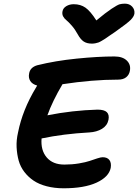

<svg xmlns="http://www.w3.org/2000/svg" viewBox="-20 -1017 751 1044"><path d="M659.2 -997.1Q683.6 -997.1 698.5 -981.2Q713.4 -965.3 710.9 -942.9Q708.5 -926.8 690.2 -908.4Q671.9 -890.1 606.9 -844.2Q595.7 -836.9 577.1 -824Q558.6 -811 552 -806.6Q545.4 -802.2 533.4 -795.2Q521.5 -788.1 514.9 -785.9Q508.3 -783.7 499 -781.7Q489.7 -779.8 480 -779.8Q452.1 -779.8 434.8 -791.5Q417.5 -803.2 402.8 -830.1Q388.7 -856.4 370.6 -877.2Q352.5 -897.9 341.1 -907Q329.6 -916 323.2 -928Q316.9 -939.9 319.8 -955.1Q322.8 -972.7 340.3 -983.4Q357.9 -994.1 380.9 -994.1Q418 -994.1 444.8 -975.3Q471.7 -956.5 503.9 -905.8Q554.7 -948.2 586.4 -969.2Q618.2 -990.2 630.4 -993.7Q642.6 -997.1 659.2 -997.1ZM326.2 6.8Q275.9 6.8 233.9 -4.2Q191.9 -15.1 162.6 -34.9Q133.3 -54.7 112.1 -82.5Q90.8 -110.4 81.5 -144Q72.3 -177.7 70.3 -216.3Q68.4 -254.9 78.1 -296.9Q102.5 -419.9 175.8 -541Q178.2 -545.9 182.1 -551.8Q155.8 -559.1 144.8 -576.4Q133.8 -593.8 138.2 -616.2Q143.1 -650.4 182.1 -662.1Q280.3 -686.5 396.5 -698.2Q512.7 -710 602.1 -710Q647 -710 669.9 -687.3Q692.9 -664.6 686 -630.9Q682.1 -609.9 666 -596.9Q649.9 -584 622.1 -584Q482.4 -584 319.8 -559.1Q264.6 -465.8 237.8 -390.1Q374 -417 509.8 -420.9Q546.9 -420.9 561 -407Q575.2 -393.1 569.8 -365.2Q563 -333.5 534.4 -316.4Q505.9 -299.3 465.8 -296.9Q324.7 -289.1 206.1 -264.2Q200.7 -200.2 233.9 -161.1Q267.1 -122.1 330.1 -122.1Q371.6 -122.1 409.2 -128.4Q446.8 -134.8 468 -142.1Q489.3 -149.4 508.8 -155.8Q528.3 -162.1 538.1 -162.1Q563.5 -162.1 575 -146.7Q586.4 -131.3 582 -104Q571.8 -54.7 504.9 -23.9Q438 6.8 326.2 6.8Z"/></svg>

Font: Shantell Sans Normal
Style: Italic
Weight: 600
Italic angle: -11.31°
Designer: Stephen Nixon, Anya Danilova, Shantell Martin
Foundry: Arrow Type
Version: Version 1.006;[559af2be0]